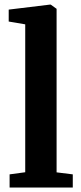

<svg xmlns="http://www.w3.org/2000/svg" viewBox="-20 -840 364 860"><path d="M93 -68.5V-731L19 -743.5V-797L204.5 -819.5H207L233.5 -800.5V-68L306 -59V0H23V-59Z"/></svg>

Font: Merriweather 20pt
Style: Bold
Weight: 700
Version: Version 2.100